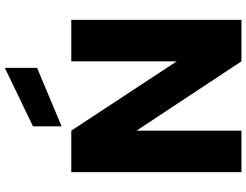

<svg xmlns="http://www.w3.org/2000/svg" viewBox="-132 -884 1016 792"><g transform="rotate(-90 376.0 -488.0)"><path d="M690 0H519L233 -433V0H62V-702H233L519 -267V-702H690ZM492 -843 251 -742V-860L492 -976Z"/></g></svg>

Font: IBM-Poppins
Style: Poppins-Bold
Weight: 700
Designer: Mike Abbink, Paul van der Laan, Pieter van Rosmalen, Ben Mitchell, Mark Frömberg
Foundry: Bold Monday
Version: Version 1.1